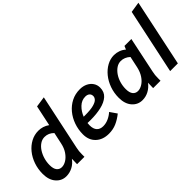

<svg xmlns="http://www.w3.org/2000/svg" viewBox="-0 -1355 1988 1988"><g transform="rotate(-45 993.5 -361.0)"><path d="M33 -181Q33 -252 55 -315Q77 -378 116 -426Q155 -474 206.5 -501.5Q258 -529 317 -529Q349 -529 379.5 -519.5Q410 -510 438 -490L486 -716L602 -733L473 -124Q468 -101 466 -81.5Q464 -62 464 -39V0H356L358 -78Q327 -35 283 -12Q239 11 190 11Q123 11 78 -40.5Q33 -92 33 -181ZM148 -194Q148 -140 169 -114.5Q190 -89 224 -89Q256 -89 290 -110Q324 -131 351.5 -171Q379 -211 391 -268L418 -394Q375 -438 317 -438Q282 -438 251 -417.5Q220 -397 197 -362Q174 -327 161 -283.5Q148 -240 148 -194Z M617 -175Q617 -245 639.5 -309Q662 -373 703 -422.5Q744 -472 800 -500.5Q856 -529 924 -529Q972 -529 1008.5 -511Q1045 -493 1065.5 -462Q1086 -431 1086 -392Q1086 -329 1045 -292.5Q1004 -256 935 -240Q866 -224 780 -224Q759 -224 734 -225Q732 -209 732 -193Q732 -139 757 -112.5Q782 -86 826 -86Q866 -86 904 -103Q942 -120 973 -148L1025 -73Q975 -33 924.5 -11Q874 11 813 11Q725 11 671 -39.5Q617 -90 617 -175ZM910 -435Q857 -435 815.5 -395.5Q774 -356 752 -299Q763 -299 772 -299Q853 -299 897 -311Q941 -323 957.5 -341.5Q974 -360 974 -380Q974 -406 957 -420.5Q940 -435 910 -435Z M1147 -181Q1147 -252 1169.5 -315Q1192 -378 1231 -426Q1270 -474 1320 -501.5Q1370 -529 1424 -529Q1459 -529 1492.5 -517Q1526 -505 1553 -481L1569 -519H1670L1587 -124Q1582 -101 1580 -81.5Q1578 -62 1578 -39V0H1470L1472 -77Q1440 -35 1397 -12Q1354 11 1305 11Q1237 11 1192 -40.5Q1147 -92 1147 -181ZM1262 -194Q1262 -140 1283 -114.5Q1304 -89 1338 -89Q1370 -89 1404 -110Q1438 -131 1465 -171Q1492 -211 1505 -268L1532 -394Q1486 -436 1431 -436Q1396 -436 1365.5 -415.5Q1335 -395 1311.5 -361Q1288 -327 1275 -283.5Q1262 -240 1262 -194Z M1719 0 1871 -715 1987 -733 1832 0Z"/></g></svg>

Font: Radio Canada Medium
Style: Italic
Weight: 500
Italic angle: -12°
Designer: Charles Daoud, Etienne Aubert Bonn, Alexandre Saumier Demers, Jacques Le Bailly
Foundry: Radio-Canada
Version: Version 2.104; ttfautohint (v1.8.4.7-5d5b);gftools[0.9.28.de